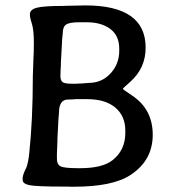

<svg xmlns="http://www.w3.org/2000/svg" viewBox="-20 -707 651 728"><path d="M432.1 -513.7V-522.5Q432.1 -571.8 398.2 -597.2Q364.3 -622.6 308.6 -622.6H280.8Q243.2 -622.6 230.5 -613.8Q217.8 -605 217.8 -579.1Q215.8 -563.5 215.8 -559.6L210.9 -469.2V-460.9L209.5 -436.5V-428.2L209 -420.4Q209 -401.4 217.5 -395.5Q226.1 -389.6 251 -389.6H271L274.9 -390.1H278.8L291 -390.6L315.4 -392.6Q366.2 -392.6 399.2 -428.7Q432.1 -464.8 432.1 -513.7ZM195.8 -104.5Q195.8 -84 209.2 -76.7Q222.7 -69.3 274.9 -69.3H284.2Q368.2 -69.3 406.7 -99.6Q455.1 -137.7 455.1 -202.6V-212.4Q455.1 -267.1 417.2 -299.1Q379.4 -331.1 310.1 -331.1H268.6Q253.9 -329.6 237.8 -329.6Q203.6 -329.6 203.6 -279.3Q201.7 -260.7 201.7 -256.3L197.8 -182.1V-172.9L195.8 -122.6ZM532.2 -526.4Q532.2 -448.7 474.1 -397Q445.8 -372.1 445.8 -370.1Q445.8 -368.2 479.5 -345.7Q559.1 -293.5 559.1 -196Q559.1 -98.6 474.6 -43.5Q407.2 1 260.3 1H248.5L236.8 0.5H225.1Q115.7 0.5 90.8 -5.1Q65.9 -10.7 65.9 -24.4V-32.2Q65.9 -43.9 80.6 -73.2Q87.4 -92.8 90.8 -125Q104.5 -253.4 104.5 -418.5L106.9 -487.8L107.9 -510.3L108.4 -544.4Q108.4 -590.3 101.6 -614.7L96.7 -630.9Q93.3 -642.6 93.3 -652.8Q93.3 -670.9 119.6 -677.7Q146 -684.6 221.7 -684.6L232.9 -685.1Q244.6 -685.5 256.3 -685.5L303.7 -686.5Q532.2 -686.5 532.2 -526.4Z"/></svg>

Font: Averia Gruesa Libre
Style: Regular
Weight: 500
Italic angle: -1.70001°
Version: Version 1.001